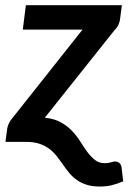

<svg xmlns="http://www.w3.org/2000/svg" viewBox="-34 -532 482 720"><path d="M416.5 -463 423 -512.5H63L51.5 -421H275.5L13.5 -90.5C7.5 -83.8 2.8 -76.7 -0.8 -69C-4.2 -61.3 -6.3 -54.8 -7 -49.5L-13.5 0H63C83 0 100.1 2.4 114.2 7.2C128.4 12.1 140.7 18.4 151 26.2C161.3 34.1 170.4 43 178.2 53C186.1 63 193.7 73.2 201 83.8C208.3 94.2 216 104.5 224 114.5C232 124.5 241.2 133.4 251.8 141.2C262.2 149.1 274.7 155.4 289 160.2C303.3 165.1 320.5 167.5 340.5 167.5C356.2 167.5 370.7 165.9 384 162.8C397.3 159.6 412 154.7 428 148L422 96.5C420.3 87.2 417.1 81 412.2 78C407.4 75 402.7 73.5 398 73.5C393.3 73.5 387.8 74.6 381.5 76.8C375.2 78.9 367.8 80 359.5 80C344.8 80 332.5 76.1 322.5 68.2C312.5 60.4 303.1 50.6 294.2 38.8C285.4 26.9 276.7 14 268 0C259.3 -14 249.1 -27.3 237.2 -40C225.4 -52.7 211.2 -63.7 194.8 -73C178.2 -82.3 158 -88.2 134 -90.5L395.5 -419C401.2 -424 405.9 -430.5 409.8 -438.5C413.6 -446.5 415.8 -454.7 416.5 -463Z"/></svg>

Font: Lato
Style: Bold Italic
Weight: 700
Italic angle: -7°
Designer: Lukasz Dziedzic
Foundry: tyPoland Lukasz Dziedzic
Version: Version 2.007; 2014-02-27